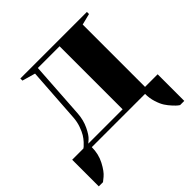

<svg xmlns="http://www.w3.org/2000/svg" viewBox="-182 -652 969 969"><g transform="rotate(-45 302.5 -167.5)"><path d="M105 -25H350V-475H195L175 -170Q172 -126 154.5 -89.5Q137 -53 121 -39ZM95 -500H570V-485L510 -470V-25H600V165H570Q567 163 561 158.5Q555 154 540.5 138.5Q526 123 514.5 105.5Q503 88 494 59.5Q485 31 485 0H105Q105 49 83.5 90Q62 131 41 148L20 165H-10V-25H70Q73 -27 77.5 -30.5Q82 -34 94 -47Q106 -60 115.5 -75.5Q125 -91 134 -116.5Q143 -142 145 -170L165 -465L95 -485Z"/></g></svg>

Font: Yeseva One
Style: Regular
Weight: 400
Designer: Jovanny Lemonad
Foundry: Jovanny Lemonad
Version: Version 2.000